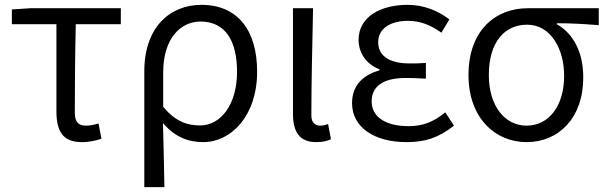

<svg xmlns="http://www.w3.org/2000/svg" viewBox="-20 -574 2506 793"><path d="M318 13C350 13 379 6 399 -1L387 -64C370 -59 352 -55 335 -55C304 -55 289 -70 289 -109C289 -224 290 -348 293 -474H479V-540H105L29 -535V-474H213V-115C213 -31 240 13 318 13Z M576 199H659C657 101 656 33 653 -66C704 -6 760 13 820 13C933 13 1042 -94 1042 -278C1042 -448 962 -554 812 -554C683 -554 576 -463 576 -279ZM807 -56C758 -56 708 -68 654 -133V-274C654 -417 727 -485 808 -485C914 -485 959 -401 959 -277C959 -141 891 -56 807 -56Z M1286 13C1314 13 1332 8 1347 1L1335 -62C1323 -57 1313 -55 1303 -55C1281 -55 1266 -68 1266 -97C1266 -234 1270 -391 1273 -540H1190V-104C1190 -28 1218 13 1286 13Z M1659 13C1735 13 1790 -4 1855 -55L1819 -110C1767 -67 1722 -53 1667 -53C1573 -53 1515 -91 1515 -155C1515 -218 1563 -252 1656 -252C1683 -252 1707 -251 1739 -249V-314C1712 -312 1694 -312 1672 -312C1581 -312 1542 -348 1542 -400C1542 -459 1597 -488 1665 -488C1716 -488 1760 -470 1803 -439L1836 -494C1787 -531 1729 -554 1663 -554C1554 -554 1461 -506 1461 -409C1461 -358 1491 -309 1547 -288V-283C1486 -267 1434 -226 1434 -148C1434 -49 1525 13 1659 13Z M2155 13C2286 13 2389 -85 2389 -254C2389 -359 2348 -435 2280 -474V-478C2340 -478 2391 -475 2453 -470V-540H2159C2032 -540 1915 -454 1915 -264C1915 -86 2026 13 2155 13ZM2155 -55C2066 -55 1999 -135 1999 -264C1999 -404 2067 -472 2157 -472C2254 -472 2310 -373 2310 -261C2310 -134 2245 -55 2155 -55Z"/></svg>

Font: Noto Sans CJK HK DemiLight
Style: Regular
Weight: 350
Designer: Ryoko NISHIZUKA 西塚涼子 (kana, bopomofo & ideographs); Paul D. Hunt (Latin, Greek & Cyrillic); Sandoll Communications 산돌커뮤니
Foundry: Adobe
Version: Version 2.004;hotconv 1.0.118;makeotfexe 2.5.65603